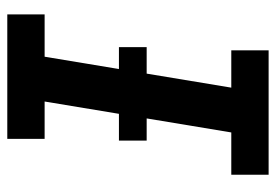

<svg xmlns="http://www.w3.org/2000/svg" viewBox="-138 -638 775 540"><g transform="rotate(-90 250.0 -367.5)"><path d="M29 0V-105H148L235 -630H130V-735H480V-630H361L274 -105H379V0ZM388 -343H125V-421H388Z"/></g></svg>

Font: Iosevka Extrabold
Style: Italic
Weight: 800
Italic angle: -9°
Monospace: yes
Designer: Belleve Invis
Foundry: Belleve Invis
Version: Version 32.5.0; ttfautohint (v1.8.4)